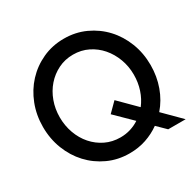

<svg xmlns="http://www.w3.org/2000/svg" viewBox="-175 -995 1201 1190"><g transform="rotate(-30 425.0 -400.0)"><path d="M830 0H705L644 -60Q598 -27 543 -8.5Q488 10 425 10Q342 10 271.5 -22.5Q201 -55 149.5 -110.5Q98 -166 69 -240.5Q40 -315 40 -400Q40 -485 69 -559.5Q98 -634 149.5 -689.5Q201 -745 271.5 -777.5Q342 -810 425 -810Q508 -810 578.5 -777.5Q649 -745 700.5 -689.5Q752 -634 781 -559.5Q810 -485 810 -400Q810 -319 784 -247Q758 -175 710 -120ZM690 -400Q690 -460 670 -513.5Q650 -567 615 -607.5Q580 -648 531.5 -672Q483 -696 425 -696Q367 -696 318.5 -672Q270 -648 234.5 -607.5Q199 -567 179.5 -513.5Q160 -460 160 -400Q160 -340 179.5 -286Q199 -232 234.5 -191.5Q270 -151 318.5 -127.5Q367 -104 425 -104Q463 -104 497 -114.5Q531 -125 560 -144L443 -259L507 -323L626 -204Q657 -244 673.5 -294Q690 -344 690 -400Z"/></g></svg>

Font: Gauge Heavy
Style: Heavy
Weight: 900
Designer: Daniel Pimley
Foundry: Daniel Pimley
Version: Version 2.0